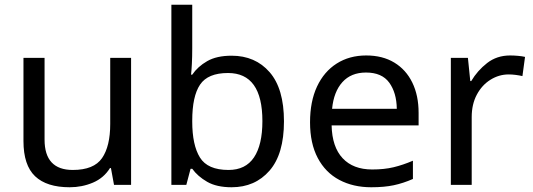

<svg xmlns="http://www.w3.org/2000/svg" viewBox="-20 -780 2250 810"><path d="M533 -536V0H461L448 -71H444Q418 -29 372 -9.5Q326 10 274 10Q177 10 128 -36.5Q79 -83 79 -185V-536H168V-191Q168 -63 287 -63Q376 -63 410.5 -113Q445 -163 445 -257V-536Z M791 -575Q791 -541 789.5 -511.5Q788 -482 786 -465H791Q814 -499 854 -522Q894 -545 957 -545Q1057 -545 1117.5 -475.5Q1178 -406 1178 -268Q1178 -130 1117 -60Q1056 10 957 10Q894 10 854 -13Q814 -36 791 -68H784L766 0H703V-760H791ZM942 -472Q857 -472 824 -423Q791 -374 791 -271V-267Q791 -168 823.5 -115.5Q856 -63 944 -63Q1016 -63 1051.5 -116Q1087 -169 1087 -269Q1087 -472 942 -472Z M1525 -546Q1594 -546 1643.5 -516Q1693 -486 1719.5 -431.5Q1746 -377 1746 -304V-251H1379Q1381 -160 1425.5 -112.5Q1470 -65 1550 -65Q1601 -65 1640.5 -74.5Q1680 -84 1722 -102V-25Q1681 -7 1641 1.5Q1601 10 1546 10Q1470 10 1411.5 -21Q1353 -52 1320.5 -113.5Q1288 -175 1288 -264Q1288 -352 1317.5 -415Q1347 -478 1400.5 -512Q1454 -546 1525 -546ZM1524 -474Q1461 -474 1424.5 -433.5Q1388 -393 1381 -321H1654Q1653 -389 1622 -431.5Q1591 -474 1524 -474Z M2132 -546Q2147 -546 2164.5 -544.5Q2182 -543 2195 -540L2184 -459Q2171 -462 2155.5 -464Q2140 -466 2126 -466Q2085 -466 2049 -443.5Q2013 -421 1991.5 -380.5Q1970 -340 1970 -286V0H1882V-536H1954L1964 -438H1968Q1994 -482 2035 -514Q2076 -546 2132 -546Z"/></svg>

Font: Noto Sans Chakma
Style: Regular
Weight: 400
Designer: Zachary Quinn Scheuren - Monotype Design Team
Foundry: Monotype Imaging Inc.
Version: Version 2.003; ttfautohint (v1.8.4.7-5d5b)